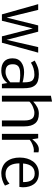

<svg xmlns="http://www.w3.org/2000/svg" viewBox="1071 -1900 839 3021"><g transform="rotate(90 1490.5 -389.5)"><path d="M427.7 -486.3 306.6 0H206.1L45.4 -570.8H135.3L257.3 -74.7L379.9 -570.8H478.5L606.9 -73.7L721.2 -570.8H808.6L652.3 0H551.8Z M1111.8 -57.1Q1195.3 -57.1 1275.9 -132.3V-277.8Q1211.9 -288.1 1166 -288.1Q1120.1 -288.1 1098.9 -285.6Q1077.6 -283.2 1056.4 -275.9Q1035.2 -268.6 1021.5 -256.3Q990.7 -229 990.7 -170.2Q990.7 -111.3 1020 -84.2Q1049.3 -57.1 1111.8 -57.1ZM1275.9 -324.7V-348.1Q1275.4 -454.6 1241.2 -483.9Q1209 -511.2 1154.8 -511.2Q1051.8 -511.2 965.8 -456.5L933.1 -516.1Q989.3 -547.9 1037.4 -564.5Q1085.4 -581.1 1145.8 -581.1Q1206.1 -581.1 1250.5 -567.6Q1294.9 -554.2 1321.3 -522.9Q1347.7 -491.7 1358.2 -447.3Q1368.7 -402.8 1368.7 -335V0H1300.3L1286.6 -86.9Q1215.8 9.8 1088.9 9.8Q999 9.8 948.2 -34.9Q897.5 -79.6 897.5 -167.5Q897.5 -259.8 962.9 -306.2Q1023.4 -349.1 1114.3 -349.1Q1147.9 -349.1 1197.8 -342Q1247.6 -335 1275.9 -324.7Z M1752.9 -511.2Q1716.3 -511.2 1663.3 -489Q1610.4 -466.8 1579.1 -433.6V0H1486.3V-771L1579.1 -789.1V-493.7Q1624 -534.7 1669.2 -557.9Q1714.4 -581.1 1769 -581.1Q1873 -581.1 1920.7 -523.2Q1968.3 -465.3 1968.3 -355V0H1875.5V-355Q1875.5 -441.9 1843.3 -479.5Q1815.9 -511.2 1752.9 -511.2Z M2328.1 -581.1Q2356 -581.1 2377 -575.2V-501Q2367.2 -502.9 2337.9 -502.9Q2308.6 -502.9 2257.6 -482.7Q2206.5 -462.4 2179.2 -436.5V0H2086.4V-570.8H2156.2L2170.9 -477.1Q2251 -581.1 2328.1 -581.1Z M2844.7 -350.1Q2844.7 -419.9 2815.4 -465.8Q2783.2 -515.6 2710.9 -516.1Q2567.9 -516.1 2552.2 -333H2844.7ZM2550.3 -274.9Q2552.2 -108.9 2652.8 -68.8Q2682.1 -57.1 2720.7 -57.1Q2803.2 -57.1 2870.1 -119.1L2900.4 -48.3Q2864.3 -22.9 2811.8 -6.6Q2759.3 9.8 2704.8 9.8Q2650.4 9.8 2600.6 -12.7Q2550.3 -35.6 2520 -75.7Q2458.5 -156.2 2459 -282.2Q2459.5 -404.8 2520 -489.7Q2550.3 -531.7 2599.1 -556.4Q2647.9 -581.1 2706.3 -581.1Q2764.6 -581.1 2806.9 -561.3Q2849.1 -541.5 2875 -506.8Q2926.8 -437.5 2926.8 -330.1Q2926.8 -308.1 2921.4 -274.9Z"/></g></svg>

Font: Dhyana
Style: Regular
Weight: 400
Foundry: Vernon Adams
Version: Version 1.002; ttfautohint (v0.8.51-6076)